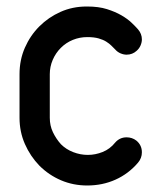

<svg xmlns="http://www.w3.org/2000/svg" viewBox="-20 -570 483 590"><path d="M334 -132Q348 -148 369 -148Q386 -148 399 -138Q416 -124 416 -102Q416 -84 404 -70Q375 -36 335 -18Q295 0 248 0Q205 0 167.5 -16Q130 -32 101 -61Q73 -90 56.5 -127.5Q40 -165 40 -208V-342Q40 -386 56.5 -423.5Q73 -461 101 -489Q129 -517 166 -533.5Q203 -550 246 -550H248Q283 -550 308.5 -542Q334 -534 353 -523Q372 -512 384.5 -500Q397 -488 404 -480Q416 -466 416 -449Q416 -440 412 -430.5Q408 -421 400 -414Q387 -402 369 -402Q360 -402 350.5 -406Q341 -410 334 -418L322 -430Q316 -436 306.5 -442Q297 -448 283 -452Q269 -456 248 -456Q225 -456 204 -447.5Q183 -439 167 -423Q151 -407 142 -386Q133 -365 133 -342V-208Q133 -184 142.5 -164Q152 -144 167 -127Q183 -111 205 -102.5Q227 -94 250 -94Q273 -94 295.5 -103Q318 -112 334 -132Z"/></svg>

Font: VDS
Style: Regular
Weight: 400
Designer: artmaker
Foundry: artmaker
Version: Version 1.000 2009 initial release